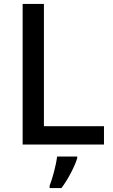

<svg xmlns="http://www.w3.org/2000/svg" viewBox="-20 -734 576 975"><path d="M95 0H508V-93H203V-714H95ZM372 70V61H270C265 104 246 174 232 209V221H292C327 175 360 109 372 70Z"/></svg>

Font: Noto Sans Gujarati Medium
Style: Regular
Weight: 500
Designer: Jelle Bosma - Monotype Design Team, Universal Thirst
Foundry: Monotype Imaging Inc.
Version: Version 2.106